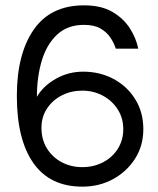

<svg xmlns="http://www.w3.org/2000/svg" viewBox="-20 -690 590 718"><path d="M288 8Q167 8 105 -80Q43 -168 43 -331Q43 -488 106 -579Q169 -670 294 -670Q358 -670 399.5 -646Q441 -622 465 -585Q489 -548 497 -508H413Q406 -530 392.5 -550Q379 -570 355.5 -583.5Q332 -597 294 -597Q233 -597 194 -561Q155 -525 136.5 -464Q118 -403 118 -328Q142 -369 189 -395.5Q236 -422 291 -422Q354 -422 405 -394.5Q456 -367 486 -318.5Q516 -270 516 -207Q516 -145 485 -96.5Q454 -48 402.5 -20Q351 8 288 8ZM288 -65Q330 -65 365 -83Q400 -101 420.5 -133.5Q441 -166 441 -207Q441 -248 420.5 -280.5Q400 -313 365 -332Q330 -351 288 -351Q246 -351 211.5 -333.5Q177 -316 156 -284.5Q135 -253 135 -212Q135 -168 155.5 -135Q176 -102 210.5 -83.5Q245 -65 288 -65Z"/></svg>

Font: Questrial
Style: Regular
Weight: 400
Designer: Joe Prince, Laura Meseguer
Foundry: Joe Prince, Laura Meseguer
Version: Version 2.000; ttfautohint (v1.8.3)